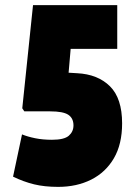

<svg xmlns="http://www.w3.org/2000/svg" viewBox="-20 -720 523 750"><path d="M31 -30 66 -195Q88 -186 117.5 -180Q147 -174 183 -174Q231 -174 249 -190Q267 -206 267 -230Q267 -258 247 -271.5Q227 -285 176 -285H75L67 -297L109 -700H438V-529H256L248 -436L281 -434Q362 -430 409.5 -383Q457 -336 457 -238Q457 -157 425 -102Q393 -47 336.5 -18.5Q280 10 207 10Q154 10 113 0Q72 -10 31 -30Z"/></svg>

Font: Georama Condensed Black
Style: Regular
Weight: 900
Width: 3
Designer: Jean-Baptiste Levee
Foundry: Production Type
Version: Version 1.000